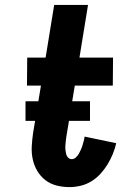

<svg xmlns="http://www.w3.org/2000/svg" viewBox="-20 -755 540 783"><path d="M263 8Q236 8 210.5 1.5Q185 -5 165 -20.5Q145 -36 132 -58Q119 -80 113.5 -105.5Q108 -131 109.5 -158.5Q111 -186 115 -213L147 -406H90L91 -520H166L201 -735H339L304 -520H441L440 -406H285L250 -194Q249 -186 248 -177Q247 -168 246.5 -159.5Q246 -151 247 -142.5Q248 -134 250 -126Q252 -118 258 -112Q264 -106 273 -106Q282 -106 289.5 -113Q297 -120 301.5 -128Q306 -136 310 -145Q314 -154 316.5 -162.5Q319 -171 321.5 -180Q324 -189 325 -198L454 -171Q449 -149 440 -127Q431 -105 418.5 -84.5Q406 -64 389.5 -46Q373 -28 352.5 -15.5Q332 -3 309 2.5Q286 8 263 8ZM347 -262H84V-342H347Z"/></svg>

Font: Iosevka Term Curly Heavy
Style: Italic
Weight: 900
Italic angle: -9°
Designer: Belleve Invis
Foundry: Belleve Invis
Version: Version 32.3.0